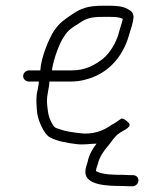

<svg xmlns="http://www.w3.org/2000/svg" viewBox="-20 -512 560 671"><path d="M409.4 -446C408.6 -444.7 408.2 -443.3 408.2 -442C405.1 -428.1 398.5 -410.8 394.7 -395C385.2 -361.3 363.8 -326.1 339 -306C311.3 -285 279.4 -266 230.9 -266H161.9C162.1 -269 162.1 -269 162.2 -271C167.7 -306.2 187.6 -361.9 204.2 -385C219.2 -408.5 232.5 -415.6 255.5 -430C279.7 -447.1 296.2 -453 339.7 -453C376.1 -453 390.7 -454.2 409.4 -446ZM81.9 -227H115.9C115.1 -212.4 110.4 -193.1 108.6 -184C105.8 -159.5 107.7 -140.2 110.1 -116C113.5 -89.3 134.3 -43.8 152.7 -33C179.5 -17.9 214.4 -12.5 250.4 -8C272 -5.4 299.3 -10 317.5 -10C304 6.9 290.3 30.5 286.2 54C282.1 66.1 279.1 73.5 278.3 89C278 136.2 357.4 138 408.8 138C418.1 138.7 426.4 139 433.7 139H443.7C454.3 139 463.2 129.6 463.8 119C464.3 108.4 456.3 100 443.7 100H433.7C427 100 419.1 99.7 409.8 99C376.5 99 339.7 98.5 317.4 87C316.7 87 316.1 86.7 315.4 86C316 75.7 319.1 70.8 321.7 62C327.8 34 346 11.2 362.4 -8C374.4 -23 380.6 -35.3 396.4 -46C404.1 -53.4 441.2 -65.9 431.2 -81C428.8 -84.7 410.2 -101.6 403 -97C391.8 -89.2 381.1 -80.9 368.9 -75C341.8 -54.8 302.1 -39.8 255.4 -47C230.6 -50.3 211.1 -52.2 190.1 -60C170.3 -65.5 168.5 -67.4 158.5 -87C147.2 -109.7 146.4 -129.3 144.1 -155C143.4 -180.9 151.6 -202.2 152.9 -227H226.9C245.5 -227 263 -229.3 279.2 -234C355.3 -252.8 408.5 -311.4 430.2 -387C436.3 -409.9 445.4 -429.1 446.7 -454C446 -465.3 439.5 -474 427.1 -480C405.1 -492.3 381.9 -492 339.7 -492C287.2 -492 263 -482.8 232.2 -462C204.6 -443.2 189.5 -433.9 169.2 -405C150.4 -375.8 123.3 -311 120.9 -266H81.9C71.3 -266 61.5 -257.6 60.9 -247C60.3 -236.4 69.3 -227 81.9 -227Z"/></svg>

Font: Just Breathe
Style: Obl1
Weight: 400
Foundry: Cannot Into Space Fonts
Version: Version 0.72